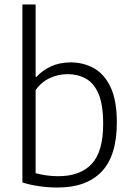

<svg xmlns="http://www.w3.org/2000/svg" viewBox="-20 -828 592 857"><path d="M235.5 9Q196 9 155.5 3.2Q115 -2.5 80 -13.5V-808H139V-485H143Q168 -513 206.8 -531.2Q245.5 -549.5 295.5 -549.5Q352 -549.5 398.8 -523.8Q445.5 -498 473.5 -439.2Q501.5 -380.5 501.5 -281Q501.5 -133 433.5 -61.8Q365.5 9.5 235.5 9ZM240 -41.5Q338 -41.5 389.2 -96.2Q440.5 -151 440.5 -275Q440.5 -361.5 419.5 -409.8Q398.5 -458 362.5 -477.5Q326.5 -497 281.5 -497Q241 -497 203 -479.8Q165 -462.5 139 -426V-55Q158.5 -49.5 185 -45.5Q211.5 -41.5 240 -41.5Z"/></svg>

Font: Encode Sans Lt
Style: Regular
Weight: 300
Designer: Multiple Designers
Foundry: Impallari Type
Version: Version 3.002; ttfautohint (v1.8.3) -l 8 -r 50 -G 200 -x 14 